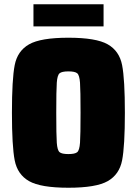

<svg xmlns="http://www.w3.org/2000/svg" viewBox="-20 -873 642 901"><path d="M36 -344Q36 -501 49 -567.5Q62 -634 116.5 -665Q171 -696 301 -696Q431 -696 485.5 -665Q540 -634 553 -567.5Q566 -501 566 -344Q566 -187 553 -120.5Q540 -54 485.5 -23Q431 8 301 8Q171 8 116.5 -23Q62 -54 49 -120.5Q36 -187 36 -344ZM358 -344Q358 -449 355.5 -484.5Q353 -520 342.5 -529Q332 -538 301 -538Q270 -538 259.5 -529Q249 -520 246.5 -485Q244 -450 244 -344Q244 -238 246.5 -203Q249 -168 259.5 -159Q270 -150 301 -150Q332 -150 342.5 -159Q353 -168 355.5 -203.5Q358 -239 358 -344ZM137 -749V-853H466V-749Z"/></svg>

Font: Saira Semi Condensed Black
Style: Regular
Weight: 900
Width: 4
Designer: Hector Gatti with collaboration of the Omnibus-Type team
Foundry: Omnibus-Type
Version: Version 1.001; ttfautohint (v1.8)